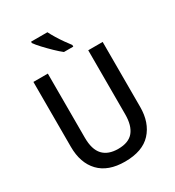

<svg xmlns="http://www.w3.org/2000/svg" viewBox="-221 -1071 1105 1210"><g transform="rotate(-30 332.0 -465.5)"><path d="M584 -241Q584 -127 521 -58.5Q458 10 330 10Q208 10 144 -57Q80 -124 80 -242V-714H185V-247Q185 -162 222.5 -121.5Q260 -81 333 -81Q409 -81 444 -123.5Q479 -166 479 -248V-714H584ZM313 -941Q324 -919 341 -891Q358 -863 376.5 -837Q395 -811 409 -793V-781H341Q319 -798 289.5 -826.5Q260 -855 233.5 -883.5Q207 -912 194 -931V-941Z"/></g></svg>

Font: Noto Sans Sinhala UI SemiCondensed Medium
Style: Regular
Weight: 500
Width: 4
Designer: Jelle Bosma - Monotype Design Team
Foundry: Monotype Imaging Inc.
Version: Version 2.006; ttfautohint (v1.8.4.7-5d5b)